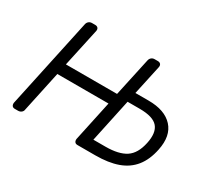

<svg xmlns="http://www.w3.org/2000/svg" viewBox="-106 -702 972 884"><g transform="rotate(30 379.5 -260.0)"><path d="M48 0Q38 0 33.5 -6Q29 -12 30 -22L132 -498Q134 -508 141 -514Q148 -520 158 -520H175Q185 -520 190 -514Q195 -508 193 -498L149 -295H421L465 -498Q467 -508 474 -514Q481 -520 491 -520H508Q518 -520 523 -514Q528 -508 526 -498L492 -341H562Q649 -341 690.5 -295.5Q732 -250 715 -169Q703 -110 673 -72.5Q643 -35 594 -17.5Q545 0 475 0H381Q371 0 366.5 -6Q362 -12 363 -22L409 -237H137L91 -22Q90 -12 82.5 -6Q75 0 65 0ZM432 -58H496Q566 -58 603.5 -82.5Q641 -107 654 -169Q667 -229 642 -258.5Q617 -288 545 -288H481Z"/></g></svg>

Font: Rubik Light Light
Style: Italic
Weight: 300
Italic angle: -12°
Version: Version 2.104